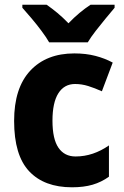

<svg xmlns="http://www.w3.org/2000/svg" viewBox="-20 -786 525 816"><path d="M286 10Q168 10 104 -58Q40 -126 40 -272Q40 -412 108.5 -485.5Q177 -559 296 -559Q345 -559 385.5 -548.5Q426 -538 459 -520L413 -398Q382 -412 354.5 -420.5Q327 -429 299 -429Q253 -429 228 -389.5Q203 -350 203 -273Q203 -195 228.5 -158Q254 -121 301 -121Q339 -121 374.5 -133Q410 -145 443 -168V-35Q411 -12 373.5 -1Q336 10 286 10ZM189 -606Q177 -627 156.5 -654.5Q136 -682 114 -708Q92 -734 75 -753V-766H178Q201 -750 224 -731Q247 -712 271 -687Q295 -712 318.5 -731.5Q342 -751 365 -766H467V-753Q451 -734 429.5 -708Q408 -682 387 -655Q366 -628 353 -606Z"/></svg>

Font: Noto Sans Devanagari UI SemiCondensed ExtraBold
Style: Regular
Weight: 800
Width: 4
Designer: Jelle Bosma - Monotype Design Team
Foundry: Monotype Imaging Inc.
Version: Version 2.004; ttfautohint (v1.8.4.7-5d5b)